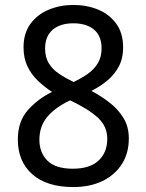

<svg xmlns="http://www.w3.org/2000/svg" viewBox="-20 -745 591 775"><path d="M276 10Q169 10 110.5 -41.5Q52 -93 52 -182Q52 -255 92.5 -300.5Q133 -346 190 -374Q158 -395 132 -420Q106 -445 90.5 -478Q75 -511 75 -554Q75 -611 103 -649Q131 -687 177 -706Q223 -725 276 -725Q331 -725 376.5 -706Q422 -687 449.5 -649Q477 -611 477 -553Q477 -510 460 -477.5Q443 -445 414.5 -421Q386 -397 349 -378Q387 -358 421.5 -331.5Q456 -305 478 -269.5Q500 -234 500 -186Q500 -126 471.5 -82Q443 -38 393 -14Q343 10 276 10ZM274 -64Q343 -64 378 -97Q413 -130 413 -185Q413 -235 375 -270Q337 -305 263 -340Q202 -311 170.5 -273Q139 -235 139 -181Q139 -129 171.5 -96.5Q204 -64 274 -64ZM277 -414Q309 -429 334.5 -447Q360 -465 375 -490Q390 -515 390 -550Q390 -600 359.5 -625.5Q329 -651 275 -651Q241 -651 215.5 -639.5Q190 -628 176 -605.5Q162 -583 162 -550Q162 -514 177 -489.5Q192 -465 218 -447.5Q244 -430 277 -414Z"/></svg>

Font: korean15
Style: Book
Weight: 400
Designer: Jelle Bosma - Monotype Design Team
Foundry: Monotype Imaging Inc.
Version: Version 2.003